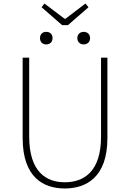

<svg xmlns="http://www.w3.org/2000/svg" viewBox="-20 -1052 734 1085"><path d="M346 13C464 13 587 -47 587 -272V-726H551V-280C551 -81 453 -22 346 -22C241 -22 145 -81 145 -280V-726H108V-272C108 -47 228 13 346 13ZM331 -910H364L480 -1011L463 -1032L350 -946H345L231 -1032L215 -1011ZM241 -801C262 -801 277 -814 277 -837C277 -859 262 -872 241 -872C221 -872 206 -859 206 -837C206 -814 221 -801 241 -801ZM453 -801C473 -801 489 -814 489 -837C489 -859 473 -872 453 -872C433 -872 417 -859 417 -837C417 -814 433 -801 453 -801Z"/></svg>

Font: Genne Gothic ExtraLight
Style: Regular
Weight: 250
Designer: Ryoko NISHIZUKA (kana & ideographs); Paul D. Hunt (Latin, Greek & Cyrillic); Wenlong ZHANG (bopomofo); Sandoll Communica
Foundry: Adobe Systems Incorporated
Version: Version 1.004;PS 1.004;hotconv 16.6.51;makeotf.lib2.5.65220